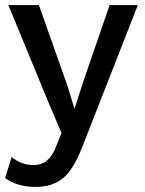

<svg xmlns="http://www.w3.org/2000/svg" viewBox="-20 -520 570 755"><path d="M522 -500 303 59Q270 145 228.5 180Q187 215 120 215Q48 215 0 180L26 97Q62 129 113 129Q173 129 200 57L222 3L169 -121L13 -500H133L244 -186L273 -92L306 -195L411 -500Z"/></svg>

Font: Elaine Sans Medium
Style: Regular
Weight: 500
Designer: Wei Huang
Foundry: Wei Huang
Version: Version 2.001;PS 002.001;hotconv 1.0.88;makeotf.lib2.5.64775